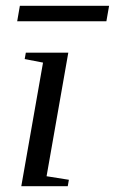

<svg xmlns="http://www.w3.org/2000/svg" viewBox="-20 -640 395 660"><path d="M140.1 -34.2 216.8 -22 212.9 0H53.2L127.9 -424.8L64.9 -437L68.8 -459H214.8ZM39.1 -566.9 48.3 -620.1H355L345.7 -566.9Z"/></svg>

Font: Liberation Serif
Style: Italic
Weight: 400
Italic angle: -16.333°
Designer: Steve Matteson
Foundry: Ascender Corporation
Version: Version 2.1.5